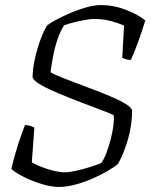

<svg xmlns="http://www.w3.org/2000/svg" viewBox="-20 -740 598 760"><path d="M212 0Q184 0 147 -11Q110 -22 76.5 -38.5Q43 -55 25 -71Q36 -120 52 -169.5Q68 -219 79 -245Q91 -245 100.5 -241.5Q110 -238 116 -235L106 -97Q122 -88 145 -79Q168 -70 192.5 -64Q217 -58 237 -58Q255 -58 283 -64.5Q311 -71 338.5 -79.5Q366 -88 381 -95Q392 -110 401.5 -135.5Q411 -161 418.5 -190Q426 -219 429 -244Q432 -269 430 -284Q415 -292 379.5 -305Q344 -318 300 -335Q256 -352 214 -369.5Q172 -387 142.5 -403.5Q113 -420 109 -434Q109 -465 117.5 -504.5Q126 -544 139 -580Q152 -616 167 -640Q191 -657 229.5 -675.5Q268 -694 308.5 -707Q349 -720 380 -720Q429 -720 477.5 -701.5Q526 -683 555 -659Q542 -616 526 -572Q510 -528 498 -503Q486 -503 477 -506Q468 -509 464 -511L471 -639Q445 -650 416 -657.5Q387 -665 351 -665Q338 -665 316.5 -661Q295 -657 272.5 -651.5Q250 -646 234 -640Q220 -619 209 -588Q198 -557 191 -521.5Q184 -486 180 -454Q197 -444 234 -429.5Q271 -415 315.5 -398.5Q360 -382 402 -365Q444 -348 472 -332Q500 -316 503 -303Q503 -248 487.5 -192Q472 -136 447 -91Q433 -79 406.5 -63.5Q380 -48 347 -33.5Q314 -19 279 -9.5Q244 0 212 0Z"/></svg>

Font: Texturina 72pt 72pt ExtraLight
Style: Italic
Weight: 200
Italic angle: -11°
Designer: Guillermo Torres Carreño
Foundry: Omnibus-Type
Version: Version 1.002; ttfautohint (v1.8.3)